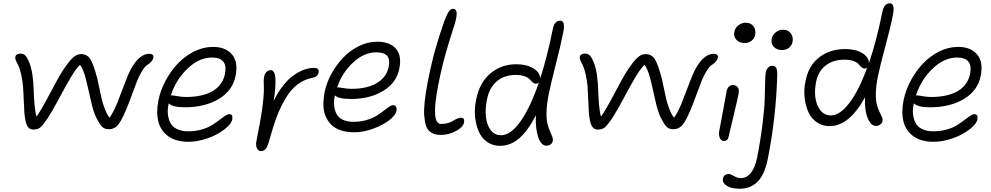

<svg xmlns="http://www.w3.org/2000/svg" viewBox="-20 -842 6058 1174"><path d="M182.1 -49.8Q158.7 -49.8 146.2 -73Q133.8 -96.2 128.9 -153.8Q127.4 -173.3 125.5 -226.3Q123.5 -279.3 121.1 -312.3Q118.7 -345.2 109.1 -388.2Q99.6 -431.2 83 -460Q68.4 -486.3 75.4 -500.2Q82.5 -514.2 106 -514.2Q123 -514.2 134.8 -502.9Q146.5 -491.7 160.2 -457Q172.9 -424.8 179 -378.2Q185.1 -331.5 186 -291.3Q187 -251 190.9 -204.6Q194.8 -158.2 203.1 -128.9Q230 -165 285.2 -269.8Q340.3 -374.5 361.8 -407.2Q399.9 -465.3 424.6 -488.3Q449.2 -511.2 475.1 -511.2Q513.7 -511.2 533.2 -479Q552.7 -446.8 575.2 -360.8Q578.6 -346.7 587.2 -304.7Q595.7 -262.7 602.3 -235.1Q608.9 -207.5 621.8 -174.1Q634.8 -140.6 649.9 -122.1Q675.8 -159.7 697.8 -214.6Q719.7 -269.5 741.5 -328.6Q763.2 -387.7 783.2 -424.8Q834 -513.2 893.1 -513.2Q906.2 -513.2 913.1 -506.8Q919.9 -500.5 918 -490.2Q913.6 -466.3 881.8 -445.8Q865.2 -435.5 847.9 -406.5Q830.6 -377.4 820.1 -351.3Q809.6 -325.2 792 -277.3Q774.4 -229.5 768.1 -212.9Q730 -115.2 705.8 -83.5Q681.6 -51.8 646 -51.8Q619.6 -51.8 604.5 -66.7Q589.4 -81.5 566.9 -126Q549.8 -161.6 534.9 -230Q520 -298.3 505.1 -358.4Q490.2 -418.5 469.2 -445.8Q441.9 -418.9 410.4 -365Q378.9 -311 339.8 -237.5Q300.8 -164.1 271 -118.2Q241.2 -75.2 226.1 -62.5Q210.9 -49.8 182.1 -49.8Z M1131.8 24.9Q1056.2 24.9 1009.3 -8.8Q962.4 -42.5 948.2 -98.9Q934.1 -155.3 948.7 -228Q960.4 -287.6 991 -345.7Q1021.5 -403.8 1064.5 -450.4Q1107.4 -497.1 1164.8 -526.1Q1222.2 -555.2 1281.7 -555.2Q1360.8 -555.2 1399.2 -508.3Q1437.5 -461.4 1420.4 -377.9Q1402.8 -288.1 1318.1 -237.1Q1233.4 -186 1110.8 -186Q1035.6 -186 1011.7 -210Q1003.4 -175.3 1006.6 -144.3Q1009.8 -113.3 1022.2 -89.8Q1034.7 -66.4 1062.5 -52.7Q1090.3 -39.1 1130.9 -39.1Q1174.3 -39.1 1212.2 -49.8Q1250 -60.5 1274.9 -76.2Q1299.8 -91.8 1319.6 -107.2Q1339.4 -122.6 1355.2 -133.3Q1371.1 -144 1381.8 -144Q1406.7 -144 1399.4 -108.9Q1395 -89.4 1370.1 -66.2Q1345.2 -43 1309.1 -22.7Q1272.9 -2.4 1224.9 11.2Q1176.8 24.9 1131.8 24.9ZM1031.7 -258.8Q1038.6 -258.8 1065.4 -253.9Q1092.3 -249 1115.7 -249Q1219.7 -249 1280.8 -285.4Q1341.8 -321.8 1355.5 -390.1Q1375 -490.2 1275.9 -490.2Q1197.3 -490.2 1126.7 -422.9Q1056.2 -355.5 1024.4 -258.8Z M1574.2 82Q1559.1 82 1551 64.5Q1543 46.9 1547.4 22.9Q1597.2 -218.3 1593.3 -312Q1590.8 -349.1 1595.2 -374Q1599.1 -391.6 1609.6 -402.3Q1620.1 -413.1 1635.3 -413.1Q1683.1 -413.1 1653.3 -225.1Q1679.7 -279.3 1711.9 -319.6Q1744.1 -359.9 1776.9 -382.6Q1809.6 -405.3 1840.1 -416Q1870.6 -426.8 1899.4 -426.8Q1917.5 -426.8 1924.1 -419.2Q1930.7 -411.6 1928.2 -398.9Q1922.4 -371.6 1891.1 -366.2Q1840.8 -356.9 1800.3 -326.4Q1759.8 -295.9 1728.8 -244.9Q1697.8 -193.8 1674.8 -134.5Q1651.9 -75.2 1629.4 5.9Q1617.2 51.3 1606.2 66.7Q1595.2 82 1574.2 82Z M2146 -33.2Q2099.6 -33.2 2064 -45.2Q2028.3 -57.1 2006.1 -78.9Q1983.9 -100.6 1970.9 -131.1Q1958 -161.6 1957.5 -198.5Q1957 -235.4 1964.8 -277.8Q1975.6 -333.5 2005.1 -388.2Q2034.7 -442.9 2076.2 -487.3Q2117.7 -531.7 2172.9 -559.3Q2228 -586.9 2285.2 -586.9Q2363.8 -586.9 2400.6 -544.4Q2437.5 -502 2421.9 -422.9Q2404.8 -335.9 2323.2 -286.4Q2241.7 -236.8 2126 -236.8Q2051.3 -236.8 2027.8 -258.8Q2020 -225.6 2023.2 -196Q2026.4 -166.5 2038.1 -144.5Q2049.8 -122.6 2076.4 -109.9Q2103 -97.2 2142.1 -97.2Q2183.6 -97.2 2220.2 -107.7Q2256.8 -118.2 2281 -133.3Q2305.2 -148.4 2324.2 -163.3Q2343.3 -178.2 2358.4 -188.7Q2373.5 -199.2 2383.8 -199.2Q2396 -199.2 2401.6 -189.5Q2407.2 -179.7 2403.8 -162.1Q2397.9 -136.7 2359.9 -106.9Q2321.8 -77.1 2262.2 -55.2Q2202.6 -33.2 2146 -33.2ZM2047.9 -308.1Q2053.2 -308.1 2079.1 -303.5Q2105 -298.8 2128.9 -298.8Q2225.1 -298.8 2284.7 -334.5Q2344.2 -370.1 2356.9 -434.1Q2365.7 -477.5 2347.7 -499.8Q2329.6 -522 2280.8 -522Q2206.1 -522 2138.9 -459.7Q2071.8 -397.5 2041 -307.1Q2042 -307.1 2044.4 -307.6Q2046.9 -308.1 2047.9 -308.1Z M2675.3 -17.1Q2653.3 -17.1 2637.2 -22Q2621.1 -26.9 2606.4 -39.3Q2591.8 -51.8 2584.2 -75.4Q2576.7 -99.1 2574 -134.5Q2571.3 -169.9 2576.9 -223.1Q2582.5 -276.4 2596.2 -345.2Q2620.1 -464.8 2643.3 -546.1Q2666.5 -627.4 2699.2 -719.2Q2714.4 -757.8 2725.3 -772.9Q2736.3 -788.1 2750 -788.1Q2781.2 -788.1 2769 -729Q2764.2 -703.1 2747.1 -652.6Q2730 -602.1 2705.8 -517.3Q2681.6 -432.6 2660.2 -325.2Q2612.8 -84 2676.3 -84Q2699.7 -84 2719.5 -89.8Q2739.3 -95.7 2750.2 -103Q2761.2 -110.4 2774.4 -116.2Q2787.6 -122.1 2799.3 -122.1Q2822.3 -122.1 2817.4 -92.8Q2811.5 -63.5 2767.1 -40.3Q2722.7 -17.1 2675.3 -17.1Z M3037.1 49.8Q2993.7 49.8 2960 26.9Q2926.3 3.9 2908.4 -35.4Q2890.6 -74.7 2885 -126.5Q2879.4 -178.2 2892.1 -235.8Q2912.6 -337.4 2978.8 -393.3Q3044.9 -449.2 3137.2 -449.2Q3199.2 -449.2 3240.7 -424.3Q3282.2 -399.4 3283.2 -362.8Q3325.2 -490.7 3359.9 -663.1Q3370.1 -715.8 3404.8 -715.8Q3439 -715.8 3423.8 -643.1Q3408.2 -564 3378.2 -447.3Q3348.1 -330.6 3335 -264.2Q3322.8 -204.1 3321.8 -157.2Q3320.8 -110.4 3327.6 -84.2Q3334.5 -58.1 3342.8 -39.6Q3351.1 -21 3356.7 -6.6Q3362.3 7.8 3359.9 20Q3358.4 31.2 3347.9 40Q3337.4 48.8 3320.8 48.8Q3288.6 48.8 3270.8 -3.9Q3252.9 -56.6 3256.8 -137.2Q3207.5 -41 3154.1 4.4Q3100.6 49.8 3037.1 49.8ZM2958 -234.9Q2939 -140.6 2963.1 -77.9Q2987.3 -15.1 3043.9 -15.1Q3101.6 -15.1 3161.4 -98.1Q3221.2 -181.2 3274.9 -336.9Q3266.6 -330.1 3257.8 -330.1Q3248 -330.1 3240.5 -335.7Q3232.9 -341.3 3226.3 -349.1Q3219.7 -356.9 3210 -364.7Q3200.2 -372.6 3180.7 -378.2Q3161.1 -383.8 3133.8 -383.8Q3062.5 -383.8 3017.1 -344.2Q2971.7 -304.7 2958 -234.9Z M3633.8 -49.8Q3610.4 -49.8 3597.9 -73Q3585.4 -96.2 3580.6 -153.8Q3579.1 -173.3 3577.1 -226.3Q3575.2 -279.3 3572.8 -312.3Q3570.3 -345.2 3560.8 -388.2Q3551.3 -431.2 3534.7 -460Q3520 -486.3 3527.1 -500.2Q3534.2 -514.2 3557.6 -514.2Q3574.7 -514.2 3586.4 -502.9Q3598.1 -491.7 3611.8 -457Q3624.5 -424.8 3630.6 -378.2Q3636.7 -331.5 3637.7 -291.3Q3638.7 -251 3642.6 -204.6Q3646.5 -158.2 3654.8 -128.9Q3681.6 -165 3736.8 -269.8Q3792 -374.5 3813.5 -407.2Q3851.6 -465.3 3876.2 -488.3Q3900.9 -511.2 3926.8 -511.2Q3965.3 -511.2 3984.9 -479Q4004.4 -446.8 4026.9 -360.8Q4030.3 -346.7 4038.8 -304.7Q4047.4 -262.7 4054 -235.1Q4060.5 -207.5 4073.5 -174.1Q4086.4 -140.6 4101.6 -122.1Q4127.4 -159.7 4149.4 -214.6Q4171.4 -269.5 4193.1 -328.6Q4214.8 -387.7 4234.9 -424.8Q4285.6 -513.2 4344.7 -513.2Q4357.9 -513.2 4364.7 -506.8Q4371.6 -500.5 4369.6 -490.2Q4365.2 -466.3 4333.5 -445.8Q4316.9 -435.5 4299.6 -406.5Q4282.2 -377.4 4271.7 -351.3Q4261.2 -325.2 4243.7 -277.3Q4226.1 -229.5 4219.7 -212.9Q4181.6 -115.2 4157.5 -83.5Q4133.3 -51.8 4097.7 -51.8Q4071.3 -51.8 4056.2 -66.7Q4041 -81.5 4018.6 -126Q4001.5 -161.6 3986.6 -230Q3971.7 -298.3 3956.8 -358.4Q3941.9 -418.5 3920.9 -445.8Q3893.6 -418.9 3862.1 -365Q3830.6 -311 3791.5 -237.5Q3752.4 -164.1 3722.7 -118.2Q3692.9 -75.2 3677.7 -62.5Q3662.6 -49.8 3633.8 -49.8Z M4533.2 -579.1Q4501 -579.1 4482.7 -598.9Q4464.4 -618.7 4470.2 -647.9Q4474.6 -670.9 4494.6 -687Q4514.6 -703.1 4539.6 -703.1Q4572.3 -703.1 4587.9 -680.2Q4603.5 -657.2 4597.2 -627Q4593.8 -608.9 4576.9 -594Q4560.1 -579.1 4533.2 -579.1ZM4406.2 20Q4389.2 20 4381.1 0.7Q4373 -18.6 4378.4 -43.9Q4393.1 -117.7 4405.3 -187Q4417.5 -256.3 4422.4 -282.2Q4430.7 -321.8 4461.4 -321.8Q4480.5 -321.8 4490.7 -308.3Q4501 -294.9 4496.6 -271Q4491.7 -243.7 4465.6 -134.5Q4439.5 -25.4 4435.5 -7.8Q4430.7 20 4406.2 20Z M4761.7 -536.1Q4729.5 -536.1 4711.2 -555.9Q4692.9 -575.7 4698.7 -605Q4703.1 -627.9 4722.9 -644Q4742.7 -660.2 4767.6 -660.2Q4800.3 -660.2 4816.2 -637.2Q4832 -614.3 4825.7 -584Q4822.3 -565.9 4805.4 -551Q4788.6 -536.1 4761.7 -536.1ZM4503.4 312Q4450.7 312 4423.1 293.5Q4395.5 274.9 4400.4 250Q4406.2 222.2 4436.5 222.2Q4447.3 222.2 4468.5 234.6Q4489.7 247.1 4510.3 247.1Q4545.4 247.1 4571 215.3Q4596.7 183.6 4609.4 122.1Q4631.3 9.8 4643.1 -88.4Q4654.8 -186.5 4656 -239.5Q4657.2 -292.5 4658.2 -337.2Q4659.2 -381.8 4662.6 -399.9Q4666.5 -419.4 4678 -429.7Q4689.5 -439.9 4701.7 -439.9Q4717.3 -439.9 4725.1 -428.7Q4732.9 -417.5 4732.4 -387.2Q4726.6 -132.3 4674.3 131.8Q4654.8 227.5 4611.6 269.8Q4568.4 312 4503.4 312Z M5053.2 -70.8Q5009.8 -70.8 4975.8 -93.5Q4941.9 -116.2 4923.8 -154.8Q4905.8 -193.4 4899.9 -243.7Q4894 -293.9 4906.2 -349.1Q4923.8 -440.4 4989 -491.2Q5054.2 -542 5148.4 -542Q5211.4 -542 5251.7 -517.8Q5292 -493.7 5293.5 -457Q5339.8 -592.3 5375 -769Q5386.2 -821.8 5420.4 -821.8Q5454.6 -821.8 5439.5 -749Q5423.8 -669.9 5392.1 -553.2Q5360.4 -436.5 5347.2 -371.1Q5335.9 -314 5335.4 -269.5Q5335 -225.1 5342 -200.4Q5349.1 -175.8 5357.9 -158Q5366.7 -140.1 5372.6 -126.5Q5378.4 -112.8 5376 -101.1Q5374.5 -90.3 5363 -81.1Q5351.6 -71.8 5337.4 -71.8Q5304.7 -71.8 5285.2 -120.6Q5265.6 -169.4 5269 -247.1Q5172.4 -70.8 5053.2 -70.8ZM4970.2 -341.8Q4953.1 -254.9 4979.7 -195.6Q5006.3 -136.2 5060.1 -136.2Q5115.2 -136.2 5173.1 -211.7Q5231 -287.1 5282.2 -428.2Q5276.9 -422.9 5268.1 -422.9Q5256.3 -422.9 5246.8 -431.4Q5237.3 -439.9 5229.5 -450Q5221.7 -460 5199.7 -468.5Q5177.7 -477.1 5144 -477.1Q5072.8 -477.1 5027.6 -440.9Q4982.4 -404.8 4970.2 -341.8Z M5688 24.9Q5612.3 24.9 5565.4 -8.8Q5518.6 -42.5 5504.4 -98.9Q5490.2 -155.3 5504.9 -228Q5516.6 -287.6 5547.1 -345.7Q5577.6 -403.8 5620.6 -450.4Q5663.6 -497.1 5720.9 -526.1Q5778.3 -555.2 5837.9 -555.2Q5917 -555.2 5955.3 -508.3Q5993.7 -461.4 5976.6 -377.9Q5959 -288.1 5874.3 -237.1Q5789.6 -186 5667 -186Q5591.8 -186 5567.9 -210Q5559.6 -175.3 5562.7 -144.3Q5565.9 -113.3 5578.4 -89.8Q5590.8 -66.4 5618.7 -52.7Q5646.5 -39.1 5687 -39.1Q5730.5 -39.1 5768.3 -49.8Q5806.2 -60.5 5831.1 -76.2Q5856 -91.8 5875.7 -107.2Q5895.5 -122.6 5911.4 -133.3Q5927.2 -144 5938 -144Q5962.9 -144 5955.6 -108.9Q5951.2 -89.4 5926.3 -66.2Q5901.4 -43 5865.2 -22.7Q5829.1 -2.4 5781 11.2Q5732.9 24.9 5688 24.9ZM5587.9 -258.8Q5594.7 -258.8 5621.6 -253.9Q5648.4 -249 5671.9 -249Q5775.9 -249 5836.9 -285.4Q5897.9 -321.8 5911.6 -390.1Q5931.2 -490.2 5832 -490.2Q5753.4 -490.2 5682.9 -422.9Q5612.3 -355.5 5580.6 -258.8Z"/></svg>

Font: Shantell Sans Irregular Bouncy
Style: Italic
Weight: 300
Italic angle: -11.31°
Designer: Stephen Nixon, Anya Danilova, Shantell Martin
Foundry: Arrow Type
Version: Version 1.006;[9816181b4]